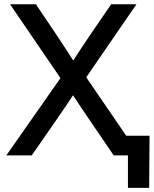

<svg xmlns="http://www.w3.org/2000/svg" viewBox="-20 -748 740 924"><path d="M271 -372.1 10.3 0H132.8L254.9 -176.3C281.2 -213.9 306.6 -251.5 331.5 -289.6C356.4 -251.5 381.3 -213.9 407.2 -176.3L527.3 0H595.7V156.2H697.8L699.7 -94.7H587.4L395 -376L636.7 -727.5H515.1L415 -581.5C386.7 -540 359.4 -498.5 332.5 -457C305.7 -498.5 278.8 -540 251 -581.5L152.8 -727.5H28.3Z"/></svg>

Font: Inteeer Medium
Style: Regular
Weight: 500
Designer: Rasmus Andersson
Foundry: rsms
Version: Version 4.001;Glyphs 3.4 (3402)